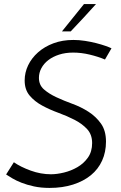

<svg xmlns="http://www.w3.org/2000/svg" viewBox="-20 -914 594 942"><path d="M527 -677 495 -622Q462 -636 420.5 -646Q379 -656 339 -656Q301 -656 270 -646Q239 -636 217 -619Q195 -602 183 -579.5Q171 -557 171 -532Q171 -497 195.5 -475.5Q220 -454 256.5 -437Q293 -420 335.5 -404.5Q378 -389 414.5 -365.5Q451 -342 475.5 -307.5Q500 -273 500 -219Q500 -168 481 -126Q462 -84 426 -54.5Q390 -25 338.5 -8.5Q287 8 223 8Q181 8 146.5 0.5Q112 -7 85.5 -17.5Q59 -28 40.5 -39Q22 -50 10 -58L48 -118Q81 -95 130.5 -77Q180 -59 230 -59Q259 -59 294 -67.5Q329 -76 360 -94Q391 -112 411.5 -141Q432 -170 432 -212Q432 -254 407.5 -280.5Q383 -307 346 -326Q309 -345 266.5 -360.5Q224 -376 187 -396Q150 -416 125.5 -445Q101 -474 101 -519Q101 -558 118 -593.5Q135 -629 166.5 -657Q198 -685 242 -701.5Q286 -718 340 -718Q368 -718 397 -713.5Q426 -709 451.5 -702.5Q477 -696 497 -689Q517 -682 527 -677ZM284 -760 392 -894H451Q420 -860 389.5 -826.5Q359 -793 327 -760Z"/></svg>

Font: Josefin Sans
Style: Italic
Weight: 400
Italic angle: -7.5°
Designer: Santiago Orozco
Foundry: Typemade